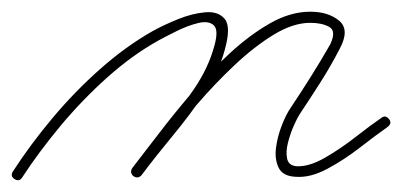

<svg xmlns="http://www.w3.org/2000/svg" viewBox="-30 -286 687 328"><path d="M-8 7Q21 -38 59 -83.5Q97 -129 141 -168Q185 -207 231 -233Q249 -243 273.5 -253Q298 -263 320.5 -265Q343 -267 354 -253.5Q365 -240 354 -201Q344 -163 319 -126Q294 -89 265 -54Q236 -19 212 13Q206 20 198 15Q191 9 196 1Q220 -29 248.5 -63.5Q277 -98 301.5 -134Q326 -170 336 -207Q344 -235 335 -243Q326 -251 308 -246.5Q290 -242 271 -232.5Q252 -223 241 -217Q196 -192 153 -153.5Q110 -115 73 -70.5Q36 -26 8 17Q3 25 -5 20Q-13 15 -8 7ZM196 1Q214 -22 239.5 -55.5Q265 -89 296 -125.5Q327 -162 361.5 -194Q396 -226 431 -246Q466 -266 500 -266Q531 -266 549.5 -250.5Q568 -235 550 -202Q550 -202 550 -202Q550 -202 550 -202Q550 -202 550 -202Q550 -202 550 -202Q535 -173 517.5 -145.5Q500 -118 482 -91Q478 -85 472 -71.5Q466 -58 462 -42.5Q458 -27 460.5 -15Q463 -3 477 -2Q498 -1 525 -16.5Q552 -32 577.5 -52Q603 -72 622 -85Q629 -90 635 -82Q640 -75 632 -69Q612 -55 585 -34Q558 -13 529 2.5Q500 18 475 16Q453 15 446 0.5Q439 -14 441.5 -33.5Q444 -53 451.5 -72Q459 -91 466 -101Q484 -128 501 -155Q518 -182 534 -210Q534 -210 534 -210Q534 -210 534 -210Q534 -210 534 -210Q534 -210 534 -210Q545 -233 532.5 -240Q520 -247 500 -247Q471 -247 438 -227Q405 -207 371 -175Q337 -143 306.5 -107.5Q276 -72 251.5 -39.5Q227 -7 212 13Q206 20 198 15Q191 9 196 1Z"/></svg>

Font: FRB American Cursive Guidelines Extralight
Style: Italic
Weight: 200
Italic angle: -25°
Version: Version 2.0;Modular Font Editor K font №1